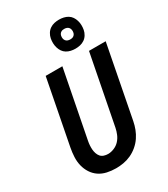

<svg xmlns="http://www.w3.org/2000/svg" viewBox="-223 -1021 996 1136"><g transform="rotate(-30 275.0 -453.5)"><path d="M225 12Q194 12 164.5 5.5Q135 -1 111.5 -17Q88 -33 72.5 -57Q57 -81 50 -109.5Q43 -138 44.5 -169Q46 -200 52 -231L137 -670H251L162 -213Q159 -198 158 -183.5Q157 -169 158 -155Q159 -141 163.5 -127.5Q168 -114 176.5 -104Q185 -94 198.5 -89.5Q212 -85 227 -85Q247 -85 268.5 -94Q290 -103 305 -119.5Q320 -136 328.5 -156.5Q337 -177 341 -197L433 -670H547L452 -179Q447 -153 437.5 -128Q428 -103 412.5 -80Q397 -57 375 -38.5Q353 -20 328 -8.5Q303 3 277 7.5Q251 12 225 12ZM371 -721Q355 -721 339.5 -724.5Q324 -728 311 -736Q298 -744 289.5 -756.5Q281 -769 276.5 -784Q272 -799 271.5 -815Q271 -831 274 -847Q277 -863 286 -878Q295 -893 309 -902.5Q323 -912 339 -915.5Q355 -919 371 -919Q387 -919 402.5 -915.5Q418 -912 431 -904Q444 -896 452.5 -883.5Q461 -871 465.5 -856Q470 -841 470.5 -825Q471 -809 468 -793Q465 -777 456 -762Q447 -747 433 -737.5Q419 -728 403 -724.5Q387 -721 371 -721ZM371 -784Q377 -784 382.5 -785Q388 -786 393.5 -789.5Q399 -793 402.5 -798.5Q406 -804 407 -810Q409 -819 407.5 -828Q406 -837 401 -843.5Q396 -850 388 -853Q380 -856 371 -856Q365 -856 359.5 -855Q354 -854 348.5 -850.5Q343 -847 339.5 -841.5Q336 -836 335 -830Q333 -821 334.5 -812Q336 -803 341 -796.5Q346 -790 354 -787Q362 -784 371 -784Z"/></g></svg>

Font: Lode Term
Style: Bold Italic
Weight: 700
Italic angle: -11°
Monospace: yes
Designer: Belleve Invis
Foundry: Belleve Invis
Version: Version 29.2.0